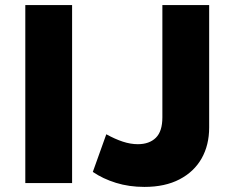

<svg xmlns="http://www.w3.org/2000/svg" viewBox="-20 -720 921 755"><path d="M79.5 0V-700H263.5V0ZM548 15Q487.5 15 436 -1Q384.5 -17 345 -44L398 -192Q432.5 -173 463 -163Q493.5 -153 522 -153Q567 -153 592.8 -178.2Q618.5 -203.5 618.5 -258.5V-700H802.5V-218.5Q802.5 -149.5 772.8 -97Q743 -44.5 686 -14.8Q629 15 548 15Z"/></svg>

Font: Geologica Cursive ExtraBold
Style: Regular
Weight: 800
Designer: Sindre Bremnes, Frode Helland
Foundry: Monokrom Skriftforlag AS
Version: Version 1.010;gftools[0.9.28]